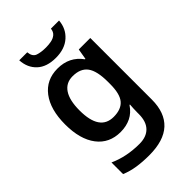

<svg xmlns="http://www.w3.org/2000/svg" viewBox="-290 -861 1204 1204"><g transform="rotate(-45 312.5 -259.0)"><path d="M263 -552Q368 -552 426 -471H430L442 -542H544V4Q544 120 479.5 180Q415 240 285 240Q227 240 178 232.5Q129 225 86 207V104Q178 146 293 146Q355 146 388.5 111.5Q422 77 422 11V-4Q422 -19 423 -39Q424 -59 425 -71H421Q393 -29 353 -9.5Q313 10 262 10Q162 10 105.5 -64Q49 -138 49 -270Q49 -402 106 -477Q163 -552 263 -552ZM296 -451Q237 -451 206 -404.5Q175 -358 175 -268Q175 -88 298 -88Q365 -88 396.5 -125Q428 -162 428 -250V-269Q428 -366 396.5 -408.5Q365 -451 296 -451ZM483 -758Q478 -691 430.5 -648.5Q383 -606 304 -606Q223 -606 178.5 -647.5Q134 -689 130 -758H201Q205 -716 233.5 -706Q262 -696 306 -696Q330 -696 353 -700.5Q376 -705 392 -718.5Q408 -732 411 -758Z"/></g></svg>

Font: Noto Sans New Tai Lue Semibold
Style: Regular
Weight: 400
Designer: Monotype Design Team
Foundry: Monotype Imaging Inc.
Version: Version 2.004; ttfautohint (v1.8.4.7-5d5b)